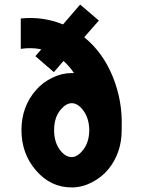

<svg xmlns="http://www.w3.org/2000/svg" viewBox="-20 -818 640 841"><path d="M413 -728 349 -655Q431 -588 474 -482Q517 -376 513 -261V-248Q513 -148 454 -76Q425 -41 382 -19Q339 3 294 3Q202 3 138 -71Q74 -145 74 -248Q74 -352 139 -425Q167 -457 209 -477.5Q251 -498 294 -498H304Q285 -527 258 -551L216 -502L135 -572L161 -602Q118 -611 71 -604V-737Q168 -747 256 -711L331 -798ZM371 -246V-249Q370 -299 346 -332.5Q322 -366 294 -366Q270 -366 246 -338Q217 -304 217 -248Q217 -197 241 -163.5Q265 -130 294 -130Q319 -130 343 -160Q370 -193 371 -246Z"/></svg>

Font: LilGrotesk Bold
Style: Regular
Weight: 700
Designer: BSozoo
Foundry: BSozoo
Version: Version 1.001;PS 001.001;hotconv 1.0.70;makeotf.lib2.5.58329